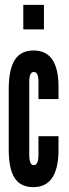

<svg xmlns="http://www.w3.org/2000/svg" viewBox="-20 -763 284 791"><path d="M117 8Q219.5 8 221 -141.5V-202H138.5V-126Q138.5 -82.5 119 -82.5Q100.5 -82.5 100.5 -126V-425.5Q100.5 -466.5 119.5 -466.5Q138.5 -466.5 138.5 -425.5V-355H221V-405.5Q221 -555 118.5 -555Q66.5 -555 41.8 -517.5Q17 -480 16 -400.5V-146.5Q16 -67 40.5 -29.5Q65 8 117 8ZM76 -642H161V-743H76Z"/></svg>

Font: League Gothic SemiCondensed
Style: Regular
Weight: 400
Width: 4
Designer: The League of Moveable Type
Version: Version 1.600; ttfautohint (v1.8.3)